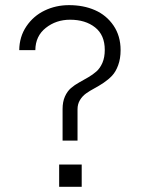

<svg xmlns="http://www.w3.org/2000/svg" viewBox="-20 -720 547 740"><path d="M221.2 -178.2V-299.8Q221.2 -327.6 230.2 -347.9Q239.3 -368.2 253.4 -380.4Q267.6 -392.6 285.2 -402.3Q302.7 -412.1 320.1 -422.1Q337.4 -432.1 351.6 -444.6Q365.7 -457 374.8 -478Q383.8 -499 383.8 -527.8Q383.8 -585 346.4 -614.5Q309.1 -644 250 -644Q196.3 -644 156.5 -612.5Q116.7 -581.1 116.2 -526.9H54.2Q54.7 -578.6 81.8 -618.7Q108.9 -658.7 152.1 -679.4Q195.3 -700.2 246.1 -700.2Q301.8 -700.2 345.9 -680.9Q390.1 -661.6 417.5 -621.6Q444.8 -581.5 444.8 -526.9Q444.8 -494.1 435.5 -468.8Q426.3 -443.4 411.9 -428.2Q397.5 -413.1 379.6 -401.1Q361.8 -389.2 344 -379.6Q326.2 -370.1 311.8 -359.9Q297.4 -349.6 288.1 -334.2Q278.8 -318.8 278.8 -298.8V-178.2ZM208 0V-85.9H294.9V0Z"/></svg>

Font: HK Grotesk Light
Style: Regular
Weight: 300
Designer: Alfredo Marco Pradil and Stefan Peev
Foundry: Hanken Design Co.
Version: Version 1.045;PS 001.045;hotconv 1.0.88;makeotf.lib2.5.64775